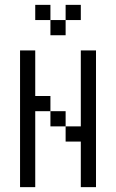

<svg xmlns="http://www.w3.org/2000/svg" viewBox="-20 -770 478 790"><path d="M312.5 -562.5H375V0H312.5V-187.5H250V-250H312.5ZM187.5 -312.5H250V-250H187.5ZM62.5 -562.5H125V-375H187.5V-312.5H125V0H62.5ZM250 -750H312.5V-687.5H250ZM187.5 -687.5H250V-625H187.5ZM125 -750H187.5V-687.5H125Z"/></svg>

Font: Pixel Operator
Style: Regular
Weight: 400
Designer: Jayvee Enaguas (HarvettFox96)
Version: 2016.04.25